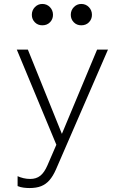

<svg xmlns="http://www.w3.org/2000/svg" viewBox="-20 -732 640 971"><path d="M129 219Q115 219 99 217Q83 215 69 209V159Q82 165 98.5 169Q115 173 133 173Q163 173 183.5 157Q204 141 220 104L265 0L65 -481H121L293 -55L471 -481H526L263 125Q248 159 230 179.5Q212 200 188 209.5Q164 219 129 219ZM194 -604Q171 -604 156 -619.5Q141 -635 141 -657Q141 -680 156.5 -696Q172 -712 194 -712Q217 -712 232.5 -696Q248 -680 248 -657Q248 -635 233 -619.5Q218 -604 194 -604ZM391 -604Q368 -604 353 -619.5Q338 -635 338 -657Q338 -680 353.5 -696Q369 -712 391 -712Q414 -712 429.5 -696Q445 -680 445 -657Q445 -635 430 -619.5Q415 -604 391 -604Z"/></svg>

Font: Red Hat Mono VF Light
Style: Regular
Weight: 300
Monospace: yes
Designer: Pentagram, MCKL
Foundry: Pentagram, MCKL
Version: Version 1.023